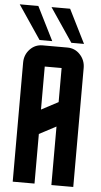

<svg xmlns="http://www.w3.org/2000/svg" viewBox="-62 -927 506 964"><g transform="rotate(5 191.5 -445.0)"><path d="M272.5 -720.2 157.7 -890.1H251.5L336.4 -720.2ZM112.3 -720.2 -2.4 -890.1H91.3L176.3 -720.2ZM40 0V-600.1Q40 -639.6 66.4 -667.5Q92.3 -694.8 129.9 -694.8H254.9Q292.5 -694.8 318.4 -667.5Q345.2 -639.2 345.2 -600.1V0H234.9V-294.9L149.9 -250V0ZM149.9 -373 234.9 -418V-589.8H149.9Z"/></g></svg>

Font: Horta
Style: Regular
Weight: 600
Width: 3
Version: Version 0.11